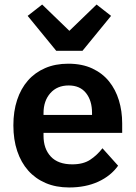

<svg xmlns="http://www.w3.org/2000/svg" viewBox="-20 -815 598 847"><path d="M285 12Q227 12 181.5 -7.5Q136 -27 104.5 -62.5Q73 -98 56 -148.5Q39 -199 39 -262Q39 -324 55.5 -374Q72 -424 103 -459.5Q134 -495 179 -514.5Q224 -534 281 -534Q342 -534 387 -513Q432 -492 461 -456Q490 -420 504.5 -372.5Q519 -325 519 -271V-229H172V-216Q172 -159 204 -124.5Q236 -90 299 -90Q347 -90 377.5 -110Q408 -130 432 -161L501 -84Q469 -39 413.5 -13.5Q358 12 285 12ZM283 -438Q232 -438 202 -404Q172 -370 172 -316V-308H386V-317Q386 -371 359.5 -404.5Q333 -438 283 -438ZM228 -591 102 -745 166 -795 286 -679 406 -795 470 -745 344 -591Z"/></svg>

Font: IBM Plex Sans SmBld
Style: Regular
Weight: 600
Designer: Mike Abbink, Paul van der Laan, Pieter van Rosmalen
Foundry: Bold Monday
Version: Version 3.005